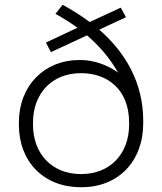

<svg xmlns="http://www.w3.org/2000/svg" viewBox="-20 -777 678 803"><path d="M193 -559 344 -629C398 -583 441 -531 474 -473C432 -504 374 -526 317 -526H311C167 -526 59 -420 59 -265V-255C59 -100 164 6 317 6H321C475 6 579 -102 579 -262V-272C579 -431 505 -557 395 -653L507 -705L485 -745L355 -685C320 -711 282 -735 242 -757L212 -719C245 -701 276 -681 304 -661L172 -599ZM318 -49C198 -49 118 -133 118 -256V-264C118 -387 198 -471 318 -471H320C427 -471 520 -405 520 -264V-256C520 -133 440 -49 320 -49Z"/></svg>

Font: Fixel Display Light
Style: Regular
Weight: 300
Designer: AlfaBravo + MacPaw
Foundry: Kyrylo Tkachov, Marchela Mozhyna, Serhii Makarenko, Maria Weinstein, Zakhar Kryvoshyya
Version: Version 1.211